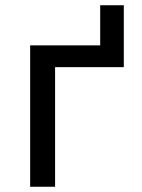

<svg xmlns="http://www.w3.org/2000/svg" viewBox="-20 -712 540 732"><path d="M95 0V-539H362V-692H452V-456H190V0Z"/></svg>

Font: Noto Sans Mono ExtraCondensed Medium
Style: Regular
Weight: 500
Width: 2
Designer: Monotype Design Team
Foundry: Monotype Imaging Inc.
Version: Version 2.014